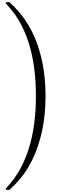

<svg xmlns="http://www.w3.org/2000/svg" viewBox="-20 -1170 637 1839"><path d="M39 -1148Q45 -1150 56 -1150H69Q169 -1064 247 -938Q324 -812 364 -662Q416 -476 416 -250Q416 -26 364 161Q280 468 69 649H56Q43 649 39 647Q35 646 35 637Q40 631 48 622Q324 326 324 -251Q324 -761 110 -1050Q76 -1093 48 -1123L35 -1138Q35 -1147 39 -1148Z"/></svg>

Font: KaTeX_Size2
Style: Regular
Weight: 400
Version: Version